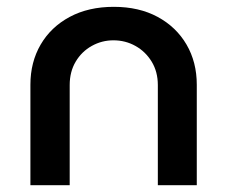

<svg xmlns="http://www.w3.org/2000/svg" viewBox="-20 -542 665 562"><path d="M69 0V-294Q69 -360 99 -411.5Q129 -463 184 -492.5Q239 -522 313 -522Q387 -522 441.5 -492.5Q496 -463 526 -411.5Q556 -360 556 -294V0H442V-293Q442 -332 424 -361.5Q406 -391 376.5 -407.5Q347 -424 312 -424Q278 -424 248.5 -407.5Q219 -391 201.5 -361.5Q184 -332 184 -293V0Z"/></svg>

Font: MuseoModerno SemiBold Medium
Style: Regular
Weight: 500
Version: Version 1.001